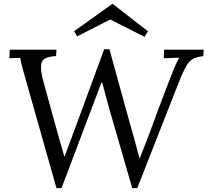

<svg xmlns="http://www.w3.org/2000/svg" viewBox="-20 -955 1066 986"><path d="M270 11 119 -522Q104 -575 95.5 -605.5Q87 -636 84 -658Q70 -657 56 -657Q42 -657 28 -656L30 -700H270L268 -667Q210 -664 197 -641Q184 -618 197 -558L261 -325Q273 -280 285 -239.5Q297 -199 310 -152H312Q318 -169 325.5 -188.5Q333 -208 340 -227Q347 -246 353 -262.5Q359 -279 363 -289L515 -702H542L646 -325Q659 -280 671.5 -235Q684 -190 696 -143H698Q709 -172 722.5 -205.5Q736 -239 749 -274Q776 -349 795 -399Q814 -449 826.5 -482Q839 -515 848.5 -539Q858 -563 867 -586Q873 -603 882 -622.5Q891 -642 901 -659Q881 -658 861 -657.5Q841 -657 821 -656L823 -700H1026L1024 -667Q999 -664 981.5 -657.5Q964 -651 951 -636Q938 -621 924.5 -593Q911 -565 893 -519L685 11H659L545 -383Q530 -435 521.5 -468Q513 -501 505 -531H501Q488 -498 476 -465Q464 -432 451 -399L296 11ZM722 -766 546 -855 376 -768 361 -795 557 -935H559L740 -794Z"/></svg>

Font: Lora
Style: Italic
Weight: 400
Italic angle: -3°
Designer: Olga Karpushina, Alexei Vanyashin (Cyrillic)
Foundry: Cyreal
Version: Version 3.008